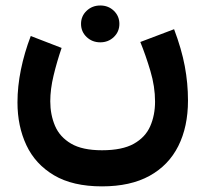

<svg xmlns="http://www.w3.org/2000/svg" viewBox="-20 -453 736 689"><path d="M270.8 -367.3Q270.8 -339.3 290.8 -320.2Q310.9 -301.1 339.8 -301.1Q368.7 -301.1 388.5 -320.2Q408.4 -339.2 408.4 -367.2Q408.4 -395.2 388.6 -414.3Q368.8 -433.3 339.9 -433.3Q310.9 -433.3 290.9 -414.3Q270.8 -395.3 270.8 -367.3ZM346 86.2Q275.3 86.2 234.9 62.3Q194.4 38.5 177.4 -1.5Q160.4 -41.5 160.4 -89.6Q160.4 -132.7 172.2 -181.7Q183.9 -230.8 201.1 -281L90.4 -323.8Q67.5 -264.1 55.1 -203.4Q42.7 -142.6 42.7 -85.6Q42.7 -0.3 74.6 67.8Q106.5 136 173.7 175.9Q240.9 215.8 346 215.8Q448.1 215.8 516.7 178Q585.2 140.2 619.9 71Q654.6 1.7 654.6 -92.4Q654.6 -154.4 643.1 -215.7Q631.6 -277 604.7 -348.2L483.5 -302.3Q503.1 -254.3 519.7 -198.3Q536.4 -142.3 536.4 -88.5Q536.4 -39.5 519 0.1Q501.7 39.6 460.2 62.9Q418.6 86.2 346 86.2Z"/></svg>

Font: Vazirmatn RD NL
Style: Regular
Weight: 400
Designer: Saber Rastikerdar
Foundry: Saber Rastikerdar
Version: Version 32.101